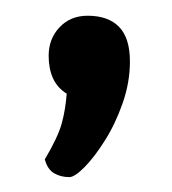

<svg xmlns="http://www.w3.org/2000/svg" viewBox="-20 -127 223 249"><path d="M69.9 102.7Q58.8 102.7 50.2 97.7Q41.7 92.8 38.1 79.7Q55.1 51 60 33.3Q64.9 15.6 66.5 -5.5Q54 -13.4 48.6 -25.8Q43.1 -38.1 43.1 -54.6Q43.1 -76.7 57.2 -91.6Q71.3 -106.6 93.7 -106.6Q120.2 -106.6 134.4 -92.2Q148.5 -77.7 148.5 -47.3Q148.5 -20.2 139.1 6.7Q129.7 33.6 116.1 55.1Q102.6 76.6 89.7 89.7Q76.8 102.7 69.9 102.7Z"/></svg>

Font: Yanone Kaffeesatz ExtraLight
Style: Regular
Weight: 200
Designer: Yanone (Cyrillic: Daniel Pouzeot, Huerta Tipografica, and Cyreal)
Foundry: Yanone
Version: Version 2.003